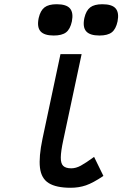

<svg xmlns="http://www.w3.org/2000/svg" viewBox="-20 -874 640 908"><path d="M314 14Q246 14 210.5 -8Q175 -30 169 -81Q163 -132 181 -218L266 -618H366L279 -210Q268 -159 267.5 -130Q267 -101 279 -89.5Q291 -78 317 -78Q339 -78 362 -90.5Q385 -103 425 -132L469 -42Q420 -9 386.5 2.5Q353 14 314 14ZM450 -706Q405 -706 387.5 -726Q370 -746 379 -789Q387 -824 406.5 -839Q426 -854 464 -854Q510 -854 527 -834Q544 -814 536 -773Q528 -736 508.5 -721Q489 -706 450 -706ZM234 -706Q189 -706 171.5 -726Q154 -746 163 -789Q171 -824 190.5 -839Q210 -854 248 -854Q294 -854 311 -834Q328 -814 320 -773Q312 -736 292.5 -721Q273 -706 234 -706Z"/></svg>

Font: Victor Mono Thin
Style: Italic
Weight: 100
Italic angle: -12°
Monospace: yes
Designer: Rune Bjørnerås
Version: Version 1.561;gftools[0.9.30]